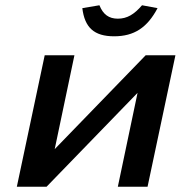

<svg xmlns="http://www.w3.org/2000/svg" viewBox="-20 -710 687 730"><path d="M44 0H157L503 -357L428 0H541L647 -500H534L188 -143L263 -500H150ZM293 -679 358 -690C372 -655 394 -639 428 -639C463 -639 490 -655 520 -690L579 -679C540 -605 490 -572 414 -572C338 -572 302 -605 293 -679Z"/></svg>

Font: LT Wave Medium
Style: Italic
Weight: 500
Designer: Daniel Lyons
Version: Version 2.5 (Glyphs App)